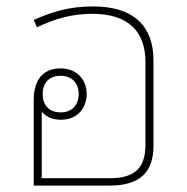

<svg xmlns="http://www.w3.org/2000/svg" viewBox="-20 -578 583 598"><path d="M458 -390C458 -495 398 -558 270 -558C193 -558 140 -540 85 -516L95 -493C152 -520 204 -535 268 -535C376 -535 433 -483 433 -385V-128C433 -59 404 -23 323 -23H110V-230C123 -215 142 -205 170 -205C221 -205 250 -242 250 -285C250 -328 221 -365 169 -365C112 -365 85 -327 85 -266V0H322C418 0 458 -44 458 -124ZM169 -228C132 -228 113 -251 113 -285C113 -319 132 -342 169 -342C204 -342 225 -319 225 -285C225 -251 204 -228 169 -228Z"/></svg>

Font: Noto Sans Thai Looped Thin
Style: Regular
Weight: 100
Designer: Sasikarn Vongin, Ben Mitchell
Foundry: The Fontpad Ltd
Version: Version 1.001